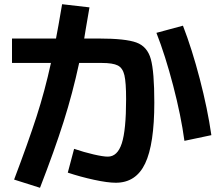

<svg xmlns="http://www.w3.org/2000/svg" viewBox="-20 -841 1040 912"><path d="M302 -21 332 -134Q379 -118 424.5 -107.5Q470 -97 492 -97Q538 -97 558.5 -160Q579 -223 579 -370Q579 -449 571 -483.5Q563 -518 539.5 -530Q516 -542 463 -542H356Q325 -398 282 -262.5Q239 -127 170 51L47 12Q114 -165 153.5 -287Q193 -409 222 -542H37V-658H246Q255 -703 275 -821L405 -806L387 -701L380 -658H450Q576 -658 628 -639Q680 -620 696.5 -560Q713 -500 713 -354Q713 -156 669.5 -64.5Q626 27 530 27Q491 27 426.5 13Q362 -1 302 -21ZM849 -719Q892 -608 929 -466Q966 -324 984 -199L856 -172Q840 -291 802.5 -434.5Q765 -578 723 -685Z"/></svg>

Font: Enso
Style: Bold
Weight: 700
Designer: Coji Morishita
Foundry: UNDERFOREST DESIGN
Version: Version 1.000